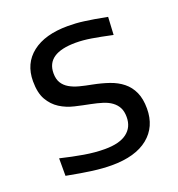

<svg xmlns="http://www.w3.org/2000/svg" viewBox="-108 -642 687 742"><g transform="rotate(-20 235.5 -271.0)"><path d="M228 11Q192 11 150 5.5Q108 0 45 -12V-84Q95 -72 139.5 -64.5Q184 -57 224 -57Q284 -57 314.5 -80Q345 -103 345 -145Q345 -168 337 -183.5Q329 -199 314 -210Q299 -221 278 -227.5Q257 -234 232 -239Q201 -245 169 -252.5Q137 -260 111 -276.5Q85 -293 68.5 -321.5Q52 -350 52 -398Q52 -471 104.5 -512Q157 -553 251 -553Q268 -553 284 -552Q300 -551 318 -548.5Q336 -546 358 -542.5Q380 -539 410 -533L406 -460Q355 -471 321 -476.5Q287 -482 258 -482Q137 -482 137 -400Q137 -376 146.5 -360.5Q156 -345 173 -335Q190 -325 213 -319Q236 -313 263 -308Q299 -301 329.5 -290.5Q360 -280 382.5 -262Q405 -244 417.5 -216.5Q430 -189 430 -149Q430 -74 377.5 -31.5Q325 11 228 11Z"/></g></svg>

Font: Encode Sans
Style: Regular
Weight: 400
Designer: Pablo Impallari, Andres Torresi
Foundry: Pablo Impallari, Andres Torresi
Version: Version 1.000; ttfautohint (v1.00) -l 8 -r 50 -G 200 -x 14 -